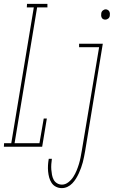

<svg xmlns="http://www.w3.org/2000/svg" viewBox="-54 -755 586 988"><path d="M-34 0 -33 -18H4L120 -717H84L85 -735H190V-717H137L21 -18H149L171 -145H187L163 0ZM488 -654Q482 -654 477 -656.5Q472 -659 469.5 -664Q467 -669 466.5 -674.5Q466 -680 467 -686Q468 -695 475 -701Q482 -707 490 -707Q495 -707 500.5 -704Q506 -701 508.5 -696Q511 -691 511.5 -685.5Q512 -680 511 -674Q510 -665 503 -659.5Q496 -654 488 -654ZM264 213Q248 213 234 206Q220 199 211.5 186Q203 173 199 158Q195 143 193.5 127Q192 111 193 94.5Q194 78 197 62H213Q211 76 210 90Q209 104 210 117.5Q211 131 213.5 144.5Q216 158 222 169.5Q228 181 239.5 188Q251 195 265 195Q282 195 297.5 183Q313 171 323 155.5Q333 140 340 123Q347 106 352 89.5Q357 73 360.5 55.5Q364 38 367 20L456 -512H353V-530H475L384 23Q381 38 378.5 52Q376 66 372 80.5Q368 95 363 109Q358 123 351.5 137Q345 151 337 164Q329 177 318 188.5Q307 200 293 206.5Q279 213 264 213Z"/></svg>

Font: Iosevka Curly Slab ThObl
Style: Regular
Weight: 100
Italic angle: -9°
Monospace: yes
Designer: Belleve Invis
Foundry: Belleve Invis
Version: Version 11.0.0; ttfautohint (v1.8.3)